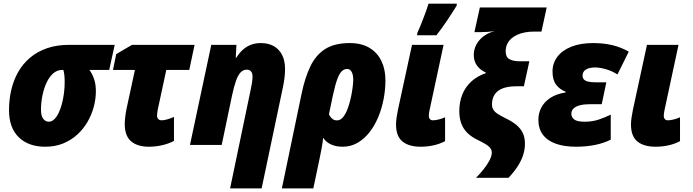

<svg xmlns="http://www.w3.org/2000/svg" viewBox="-20 -801 3832 1061"><path d="M230 9.8Q137.2 9.8 83.5 -42.7Q29.8 -95.2 29.8 -192.4Q29.8 -250 42.2 -303.7Q54.7 -357.4 80.3 -402.8Q106 -448.2 145.8 -481.9Q185.5 -515.6 239.5 -534.4Q293.5 -553.2 362.3 -553.2H613.8L583.5 -414.6H474.1Q489.7 -393.6 499.8 -364.7Q509.8 -335.9 509.8 -296.4Q509.8 -254.4 498.3 -211.2Q486.8 -168 464.1 -128.4Q441.4 -88.9 407.7 -57.9Q374 -26.9 329.6 -8.5Q285.2 9.8 230 9.8ZM249 -128.4Q265.6 -128.4 279.3 -141.4Q293 -154.3 303.7 -176.3Q314.5 -198.2 322 -226.6Q329.6 -254.9 333.5 -285.9Q337.4 -316.9 337.4 -347.2Q337.4 -371.1 335.4 -387.2Q333.5 -403.3 330.1 -414.6H323.7Q295.9 -414.6 273.9 -395.3Q252 -376 237.1 -343.8Q222.2 -311.5 214.4 -272.7Q206.5 -233.9 206.5 -195.3Q206.5 -160.2 219 -144.3Q231.4 -128.4 249 -128.4Z M801.8 9.8Q739.3 9.8 704.3 -20.3Q669.4 -50.3 669.4 -115.7Q669.4 -133.8 672.4 -157.5Q675.3 -181.2 679.7 -202.1L725.6 -414.6H604.5L622.1 -502L709.5 -553.2H1055.2L1025.9 -414.6H898.9L852.5 -198.7Q851.1 -190.4 849.4 -180.9Q847.7 -171.4 847.7 -162.6Q847.7 -149.4 855 -142.8Q862.3 -136.2 873 -136.2Q887.2 -136.2 905.3 -141.6Q923.3 -147 941.4 -154.8V-22.5Q912.6 -6.8 875.7 1.5Q838.9 9.8 801.8 9.8Z M1251.5 240.2 1365.2 -305.2Q1369.1 -322.3 1372.3 -342.3Q1375.5 -362.3 1375.5 -377.4Q1375.5 -396.5 1367.2 -406.2Q1358.9 -416 1344.2 -416Q1323.7 -416 1309.3 -400.6Q1294.9 -385.3 1284.2 -354.7Q1273.4 -324.2 1263.2 -277.8L1205.1 0H1029.8L1147.5 -553.2H1286.6L1282.7 -482.4H1286.1Q1303.2 -509.8 1323.7 -527.6Q1344.2 -545.4 1368.4 -554.2Q1392.6 -563 1421.9 -563Q1462.9 -563 1492.4 -546.4Q1522 -529.8 1538.6 -498Q1555.2 -466.3 1555.2 -419.4Q1555.2 -398.4 1552.5 -374.3Q1549.8 -350.1 1544.4 -323.7L1425.8 240.2Z M1537.6 240.2 1646.5 -282.7Q1665 -372.1 1695.3 -434.8Q1725.6 -497.6 1777.3 -530.3Q1829.1 -563 1912.6 -563Q1977.5 -563 2021.5 -536.6Q2065.4 -510.3 2087.6 -464.1Q2109.9 -418 2109.9 -357.4Q2109.9 -304.7 2099.6 -252.2Q2089.4 -199.7 2069.6 -152.6Q2049.8 -105.5 2021 -69.1Q1992.2 -32.7 1955.3 -11.5Q1918.5 9.8 1873.5 9.8Q1835 9.8 1807.4 -3.7Q1779.8 -17.1 1765.6 -40Q1763.2 -12.7 1757.1 19.5Q1751 51.8 1744.6 82.5L1711.4 240.2ZM1841.8 -135.7Q1861.8 -135.7 1877 -155Q1892.1 -174.3 1902.6 -204.1Q1913.1 -233.9 1919.7 -265.4Q1926.3 -296.9 1929.2 -322.5Q1932.1 -348.1 1932.1 -358.9Q1932.1 -388.2 1923.1 -404.1Q1914.1 -419.9 1898.4 -419.9Q1883.3 -419.9 1870.1 -408.7Q1856.9 -397.5 1845 -366.5Q1833 -335.4 1819.8 -274.9L1797.9 -169.9Q1804.2 -154.8 1815.4 -145.3Q1826.7 -135.7 1841.8 -135.7Z M2304.7 9.8Q2239.7 9.8 2204.1 -19Q2168.5 -47.9 2168.5 -113.3Q2168.5 -129.4 2171.6 -151.4Q2174.8 -173.3 2178.7 -192.4L2256.8 -553.2H2431.2L2354 -193.4Q2352.1 -183.6 2350.8 -175.8Q2349.6 -168 2349.6 -160.2Q2349.6 -149.9 2355.5 -143.1Q2361.3 -136.2 2372.6 -136.2Q2385.3 -136.2 2403.8 -140.6Q2422.4 -145 2439.5 -152.8V-21Q2410.2 -5.4 2375.5 2.2Q2340.8 9.8 2304.7 9.8ZM2284.7 -606 2286.1 -619.1Q2293 -632.8 2301.5 -654.1Q2310.1 -675.3 2319.3 -699.2Q2328.6 -723.1 2336.2 -744.6Q2343.8 -766.1 2348.1 -780.8H2504.4L2503.4 -769.5Q2491.7 -751 2478.5 -730.2Q2465.3 -709.5 2451.2 -688.5Q2437 -667.5 2422.1 -646.5Q2407.2 -625.5 2391.6 -606Z M2610.4 181.6Q2632.3 159.7 2652.3 134.5Q2672.4 109.4 2685.1 85Q2697.8 60.5 2697.8 42Q2697.8 22.9 2681.2 8.5Q2664.6 -5.9 2622.6 -26.4Q2585.9 -43.5 2563 -66.2Q2540 -88.9 2529.1 -118.7Q2518.1 -148.4 2518.1 -186.5Q2518.1 -238.3 2535.2 -279.8Q2552.2 -321.3 2585 -351.1Q2617.7 -380.9 2664.1 -396.5L2664.6 -400.4Q2634.8 -413.1 2616.5 -437.7Q2598.1 -462.4 2598.1 -497.6Q2598.1 -519 2605.7 -539.6Q2613.3 -560.1 2628.2 -577.9Q2643.1 -595.7 2664.6 -608.9Q2686 -622.1 2713.9 -628.9Q2692.9 -626 2674.1 -624.8Q2655.3 -623.5 2636.7 -623.5H2601.6L2631.8 -759.8H3001L2972.2 -626.5H2932.6Q2905.3 -626.5 2881.3 -622.1Q2857.4 -617.7 2837.9 -608.6Q2818.4 -599.6 2804 -586.4Q2789.6 -573.2 2782 -555.7Q2774.4 -538.1 2774.4 -516.6Q2774.4 -485.4 2795.4 -473.9Q2816.4 -462.4 2851.1 -462.4H2905.3L2875 -324.2H2834.5Q2786.1 -324.2 2756.3 -312Q2726.6 -299.8 2712.6 -277.3Q2698.7 -254.9 2698.7 -224.6Q2698.7 -205.1 2707.8 -192.4Q2716.8 -179.7 2734.1 -169.2Q2751.5 -158.7 2776.9 -146Q2809.1 -130.4 2832.3 -111.6Q2855.5 -92.8 2868.2 -67.6Q2880.9 -42.5 2880.9 -7.3Q2880.9 24.9 2870.8 55.9Q2860.8 86.9 2840.8 117.9Q2820.8 148.9 2790 181.6Z M3163.1 9.8Q3098.1 9.8 3051.5 -6.8Q3004.9 -23.4 2980 -56.6Q2955.1 -89.8 2955.1 -139.2Q2955.1 -174.8 2970.9 -205.8Q2986.8 -236.8 3020 -259.3Q3053.2 -281.7 3105.5 -290V-294.4Q3073.2 -306.6 3053.2 -333Q3033.2 -359.4 3033.2 -405.3Q3033.2 -451.7 3060.1 -487.3Q3086.9 -522.9 3137.2 -543Q3187.5 -563 3257.3 -563Q3315.9 -563 3363.8 -551.5Q3411.6 -540 3454.6 -515.6L3392.1 -389.6Q3363.3 -408.2 3329.3 -418.2Q3295.4 -428.2 3268.6 -428.2Q3235.8 -428.2 3217.5 -416.7Q3199.2 -405.3 3199.2 -382.3Q3199.2 -363.8 3215.8 -355Q3232.4 -346.2 3273.4 -346.2H3330.6L3305.2 -225.1H3236.8Q3207 -225.1 3184.6 -219.2Q3162.1 -213.4 3149.7 -201.7Q3137.2 -189.9 3137.2 -171.9Q3137.2 -153.8 3152.8 -141.1Q3168.5 -128.4 3210.9 -128.4Q3252.9 -128.4 3287.6 -139.9Q3322.3 -151.4 3355 -167.5V-29.3Q3316.4 -9.8 3268.1 0Q3219.7 9.8 3163.1 9.8Z M3603 9.8Q3538.1 9.8 3502.4 -19Q3466.8 -47.9 3466.8 -113.3Q3466.8 -129.4 3470 -151.4Q3473.1 -173.3 3477.1 -192.4L3555.2 -553.2H3729.5L3652.3 -193.4Q3650.4 -183.6 3649.2 -175.8Q3647.9 -168 3647.9 -160.2Q3647.9 -149.9 3653.8 -143.1Q3659.7 -136.2 3670.9 -136.2Q3683.6 -136.2 3702.1 -140.6Q3720.7 -145 3737.8 -152.8V-21Q3708.5 -5.4 3673.8 2.2Q3639.2 9.8 3603 9.8Z"/></svg>

Font: Open Sans SemiCondensed ExtraBold
Style: Italic
Weight: 800
Width: 4
Italic angle: -12°
Designer: Monotype Design Team
Foundry: Monotype Imaging Inc.
Version: Version 3.003